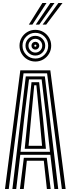

<svg xmlns="http://www.w3.org/2000/svg" viewBox="-20 -1274 476 1294"><path d="M13.6 0 116.9 -800H319.1L422.4 0H397L297.4 -779.7H138.6L39 0ZM114.3 0 140.7 -210.7H295.3L321.7 0H296L275.2 -190.6H160.8L140 0ZM63.5 0 153.7 -759.1H282.3L372.5 0H346.7L319.3 -230.9H116.7L89.3 0ZM118.3 -251H316.9L292 -477.4L260.6 -738.8H175.4L143.2 -477.4ZM146.5 -271.1 167.2 -477.4 192.3 -719.9H243.7L269.6 -477.4L289.5 -271.1ZM172.5 -291.2H263.5L246.5 -477.4L225.2 -699.4H210.8L189.6 -477.4ZM218.2 -859.3Q188.7 -859.3 164.4 -873.6Q140.1 -887.9 125.8 -912.3Q111.5 -936.6 111.5 -966Q111.5 -995.8 125.8 -1019.9Q140.1 -1044.1 164.4 -1058.5Q188.7 -1072.8 218.2 -1072.8Q247.9 -1072.8 272.1 -1058.5Q296.3 -1044.1 310.6 -1019.9Q325 -995.7 325 -966Q325 -936.6 310.6 -912.3Q296.3 -887.9 272.1 -873.6Q247.9 -859.3 218.2 -859.3ZM218.2 -879.5Q254.3 -879.5 279.6 -904.8Q304.8 -930.2 304.8 -966Q304.8 -1002.2 279.6 -1027.4Q254.3 -1052.7 218.2 -1052.7Q182.3 -1052.7 157 -1027.4Q131.6 -1002.2 131.6 -966Q131.6 -930.2 157 -904.8Q182.3 -879.5 218.2 -879.5ZM218.2 -899.6Q190.4 -899.6 171.1 -918.9Q151.8 -938.3 151.8 -966.1Q151.8 -993.8 171.1 -1013.2Q190.4 -1032.5 218.2 -1032.5Q246 -1032.5 265.4 -1013.2Q284.7 -993.8 284.7 -966.1Q284.7 -938.3 265.4 -918.9Q246 -899.6 218.2 -899.6ZM218.2 -919.7Q237.5 -919.7 251.1 -933.3Q264.6 -946.9 264.6 -966Q264.6 -985.4 251.1 -998.9Q237.5 -1012.4 218.2 -1012.4Q199.1 -1012.4 185.5 -998.9Q171.9 -985.4 171.9 -966Q171.9 -946.9 185.5 -933.3Q199.1 -919.7 218.2 -919.7ZM218.2 -939.8Q207.3 -939.8 199.6 -947.5Q192 -955.1 192 -966.1Q192 -977 199.6 -984.7Q207.3 -992.3 218.3 -992.3Q229.2 -992.3 236.8 -984.7Q244.5 -977 244.5 -966Q244.5 -955.1 236.8 -947.5Q229.2 -939.8 218.2 -939.8ZM218.2 -959.2Q225.1 -959.2 225.1 -966.1Q225.1 -973 218.2 -973Q211.3 -973 211.3 -966.1Q211.3 -959.2 218.2 -959.2ZM174.5 -1108.3 265.5 -1253.6H293.2L198.5 -1108.3ZM267.3 -1108.3 373.3 -1253.6H401.1L291.3 -1108.3ZM221 -1108.3 319.4 -1253.6H347.2L244.8 -1108.3Z"/></svg>

Font: Big Shoulders Inline Display SC Thin
Style: Regular
Weight: 100
Designer: Patric King
Foundry: XO Type Co
Version: Version 2.002